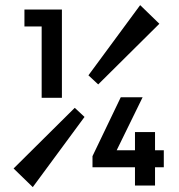

<svg xmlns="http://www.w3.org/2000/svg" viewBox="-20 -732 716 766"><path d="M278.2 -301.8 317.2 -265.5 110.8 14.5 34.2 -59.8ZM371.8 -395.2 332.8 -431.5 539.2 -711.5 615.8 -637.2ZM146.2 -341.8V-694H227V-341.8ZM77.5 -626.5V-694H222V-626.5ZM349 -109 461.8 -344H549L434 -109ZM349 -64.8V-109L372 -132.5H633.5V-64.8ZM518.5 8.2V-205.2H598.5V8.2Z"/></svg>

Font: Outfit Thin
Style: Regular
Weight: 100
Designer: Rodrigo Fuenzalida
Foundry: fragTYPE
Version: Version 1.100;gftools[0.9.27]